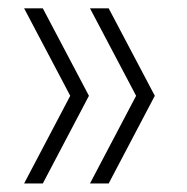

<svg xmlns="http://www.w3.org/2000/svg" viewBox="-20 -511 450 462"><path d="M38 -69.5 149 -280.5 38 -491H83L194 -280.5L83 -69.5ZM196.5 -69.5 307.5 -280.5 196.5 -491H241.5L352.5 -280.5L241.5 -69.5Z"/></svg>

Font: Encode Sans Semi Condensed ExtraLight
Style: Regular
Weight: 200
Width: 4
Designer: Multiple Designers
Foundry: Impallari Type
Version: Version 3.000; ttfautohint (v1.8.3) -l 8 -r 50 -G 200 -x 14 